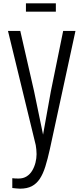

<svg xmlns="http://www.w3.org/2000/svg" viewBox="-20 -996 492 1155"><path d="M54 135V76Q62 77 70.5 77.5Q79 78 92 78Q120 78 140.5 65Q161 52 174 30Q187 8 193.5 -18Q200 -44 200 -69Q200 -83 198.5 -97Q197 -111 195 -123L28 -810H102L185 -447L239 -186L286 -447L360 -810H434L280 -99Q267 -40 253 5Q239 50 219.5 79.5Q200 109 171.5 124Q143 139 100 139Q89 139 78 137.5Q67 136 54 135ZM136 -926V-976H316V-926Z"/></svg>

Font: Oswald Light
Style: Regular
Weight: 300
Designer: Vernon Adams
Foundry: Vernon Adams
Version: Version 4.103;gftools[0.9.33.dev8+g029e19f]